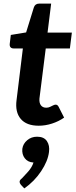

<svg xmlns="http://www.w3.org/2000/svg" viewBox="-20 -690 422 1066"><path d="M195 8Q127 8 95 -30Q63 -68 72 -135L107 -421H56Q45 -421 39 -427Q33 -433 34 -446L40 -496L125 -510L168 -649Q175 -670 198 -670H264L244 -509H379L368 -421H234L199 -143Q197 -119 207 -105.5Q217 -92 237 -92Q248 -92 257.5 -96.5Q267 -101 275 -105Q283 -109 289 -109Q299 -109 305 -98L336 -37Q306 -16 269 -4Q232 8 195 8ZM115 356 96 336Q92 331 90.5 327Q89 323 89 317Q91 308 102 300Q115 287 136.5 262.5Q158 238 166 212Q166 212 165 212Q164 212 163 212Q134 210 117.5 188.5Q101 167 104 136Q108 108 131 88.5Q154 69 186 69Q224 69 240.5 93.5Q257 118 252 154Q246 204 208.5 260.5Q171 317 115 356Z"/></svg>

Font: Aleo
Style: Bold Italic
Weight: 700
Italic angle: -7°
Version: Version 2.001;gftools[0.9.29]